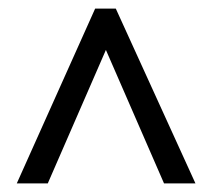

<svg xmlns="http://www.w3.org/2000/svg" viewBox="-20 -739 493 446"><path d="M201 -719 19 -313H91L226 -623L361 -313H434L249 -719Z"/></svg>

Font: Noto Sans Devanagari UI Condensed
Style: Regular
Weight: 400
Width: 3
Designer: Jelle Bosma - Monotype Design Team
Foundry: Monotype Imaging Inc.
Version: Version 2.004